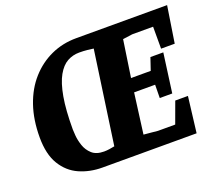

<svg xmlns="http://www.w3.org/2000/svg" viewBox="-111 -800 1076 953"><g transform="rotate(-20 427.5 -324.0)"><path d="M278 0Q212 0 157 -24.5Q102 -49 69 -103.5Q36 -158 36 -247Q36 -340 61.5 -414Q87 -488 133.5 -540Q180 -592 241.5 -620Q303 -648 375 -648H855L825 -455H753V-571H643L592 -564L563 -369H667L689 -434H757L729 -227H663L664 -297H553L525 -84Q546 -82 563.5 -80.5Q581 -79 599 -77H690L731 -189H798L775 0ZM313 -72Q326 -72 340.5 -74Q355 -76 369 -79L439 -570Q425 -572 406 -574Q387 -576 364 -576Q330 -576 301 -560Q272 -544 250 -505Q228 -466 216 -398.5Q204 -331 204 -228Q204 -219 206 -194.5Q208 -170 217.5 -141.5Q227 -113 249.5 -92.5Q272 -72 313 -72Z"/></g></svg>

Font: Faustina Light ExtraBold
Style: Italic
Weight: 800
Italic angle: -8°
Version: Version 1.200